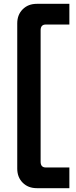

<svg xmlns="http://www.w3.org/2000/svg" viewBox="-20 -776 398 1002"><path d="M342 206H172Q127 206 98.5 177.5Q70 149 70 104V-654Q70 -699 98.5 -727.5Q127 -756 172 -756H342V-648H219Q192 -648 192 -618V68Q192 98 219 98H342Z"/></svg>

Font: Rootstock Sans Headline
Style: Bold
Weight: 700
Designer: Florian Karsten
Foundry: Florian Karsten
Version: Version 2.000;FEAKit 1.0